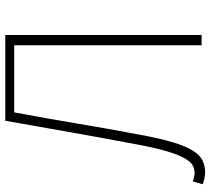

<svg xmlns="http://www.w3.org/2000/svg" viewBox="-54 -712 779 710"><g transform="rotate(-90 335.0 -356.5)"><path d="M53 13Q45 13 33.5 11Q22 9 9 4L20 -33Q35 -26 51 -26Q66 -26 79 -33Q92 -40 105 -62.5Q118 -85 130.5 -126.5Q143 -168 156 -237Q179 -359 200 -477Q221 -595 244 -726H561V0H523V-693H275Q253 -576 234 -462Q215 -348 193 -232Q179 -155 164.5 -107Q150 -59 133.5 -32.5Q117 -6 97 3.5Q77 13 53 13Z"/></g></svg>

Font: SpoqaHanSans
Style: Thin
Weight: 250
Designer: [Spoqa Han Sans] Dong-huui Kim \uAE40 \uB3D9 \uD718   [Noto Sans] Ryoko NISHIZUKA \u897F \u585A \u6DBC \u5B50  (kana & i
Foundry: Spoqa (http://bi.spoqa.com)
Version: Version 1.004;PS 1.004;hotconv 1.0.82;makeotf.lib2.5.63406